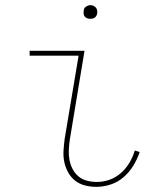

<svg xmlns="http://www.w3.org/2000/svg" viewBox="-20 -717 640 745"><path d="M354 8Q331 8 309.5 2.5Q288 -3 271.5 -16Q255 -29 244.5 -48Q234 -67 229.5 -88.5Q225 -110 226.5 -133Q228 -156 231 -179L285 -501H95V-520H308L251 -176Q248 -156 247 -136Q246 -116 249.5 -97Q253 -78 261.5 -61.5Q270 -45 284 -33Q298 -21 317 -16Q336 -11 356 -11Q381 -11 405 -19.5Q429 -28 449 -45.5Q469 -63 482.5 -86Q496 -109 503 -133L522 -127Q513 -100 497.5 -74.5Q482 -49 459.5 -29.5Q437 -10 409 -1Q381 8 354 8ZM330 -644Q324 -644 318.5 -646Q313 -648 309 -652.5Q305 -657 304.5 -663.5Q304 -670 305 -676Q305 -681 307.5 -685Q310 -689 314 -691.5Q318 -694 322 -695.5Q326 -697 331 -697Q337 -697 342.5 -694.5Q348 -692 352 -687.5Q356 -683 357 -676.5Q358 -670 357 -664Q356 -659 353.5 -655Q351 -651 347.5 -648.5Q344 -646 339.5 -645Q335 -644 330 -644Z"/></svg>

Font: Iosevka Thin Extended
Style: Italic
Weight: 100
Width: 7
Italic angle: -9°
Monospace: yes
Designer: Belleve Invis
Foundry: Belleve Invis
Version: Version 32.5.0; ttfautohint (v1.8.4)